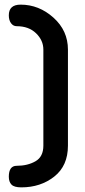

<svg xmlns="http://www.w3.org/2000/svg" viewBox="-20 -788 366 828"><path d="M72 20Q41 20 29.5 8Q18 -4 18 -26Q18 -73 52 -73Q99 -73 133 -92.5Q167 -112 167 -160V-574Q167 -614 135.5 -644.5Q104 -675 52 -675Q37 -675 27.5 -688Q18 -701 18 -722Q18 -768 69 -768Q148 -768 210.5 -712Q273 -656 273 -574V-160Q273 -73 214 -26.5Q155 20 72 20Z"/></svg>

Font: Dosis
Style: SemiBold
Weight: 600
Designer: Edgar Tolentino, Pablo Impallari, Igino Marini
Foundry: Edgar Tolentino, Pablo Impallari, Igino Marini
Version: Version 1.007